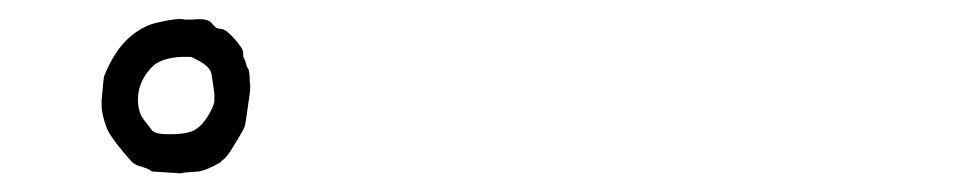

<svg xmlns="http://www.w3.org/2000/svg" viewBox="-20 -794 1040 206"><path d="M182 -733Q177 -733 175 -733Q155 -732 145 -724Q128 -708 128 -687Q128 -678 131 -671Q132 -668 141 -657Q143 -653 147.5 -651.5Q152 -650 161 -650Q162 -650 164 -650Q179 -650 188 -654Q197 -659 204 -671Q210 -681 210 -686.5Q210 -692 210 -693Q210 -695 207 -714Q206 -722 193 -729Q187 -732 185 -733Q182 -733 182 -733ZM92 -713Q103 -740 119 -754Q134 -767 150 -770Q171 -775 178 -773Q182 -773 187 -773Q204 -775 208 -768Q210 -766 212 -764Q213 -764 216 -763H217Q222 -763 231 -753Q241 -742 241 -737V-733Q242 -731 243 -729Q244 -725 245 -722Q248 -720 248 -706Q249 -703 248 -694Q244 -665 243 -660Q243 -657 231 -638Q223 -624 217 -621V-620Q201 -611 193 -610Q175 -609 174 -608Q172 -608 159 -609L143 -610Q140 -613 129 -616Q123 -618 120 -622L113 -630Q97 -649 94 -658Q89 -672 89 -681Q89 -685 89 -686Q91 -711 92 -713Z"/></svg>

Font: ToneOZ-Pinyin-Tsuipita-TC
Style: Regular
Weight: 400
Designer: ÂÆ£ÂøóÂáåJeffrey Xuan(jeffreyx@gmail.com, ToneOZ.com) ÈòøÂù§(cjkFonts)
Foundry: ToneOZ
Version: Version 0.24071